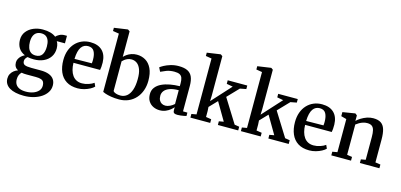

<svg xmlns="http://www.w3.org/2000/svg" viewBox="-86 -1419 4760 2281"><g transform="rotate(15 2294.0 -278.5)"><path d="M266.5 262Q210 262 165.2 252.2Q120.5 242.5 89.5 223.8Q58.5 205 42 177.2Q25.5 149.5 25.5 113.5Q25.5 82 38.5 57.2Q51.5 32.5 73.5 14.8Q95.5 -3 123 -12Q98.5 -25 86.2 -46.2Q74 -67.5 74 -97Q74 -120 84.8 -141Q95.5 -162 114 -178.8Q132.5 -195.5 155 -206.5Q101.5 -229.5 76.2 -271.8Q51 -314 51 -370Q51 -429 84 -471Q117 -513 170 -535.2Q223 -557.5 283.5 -557.5Q338 -557.5 378.2 -546Q418.5 -534.5 445.5 -512.5Q456.5 -527.5 485.2 -543.2Q514 -559 549 -559H578.5V-466.5H478Q485 -456.5 489.8 -443.2Q494.5 -430 497.2 -414.5Q500 -399 500 -382Q500 -322.5 470.5 -278.5Q441 -234.5 389 -210.5Q337 -186.5 270 -186.5Q249 -186.5 229 -188.5Q209 -190.5 191.5 -194Q179 -183.5 170 -169.5Q161 -155.5 161 -138Q161 -105 185.2 -93.2Q209.5 -81.5 267.5 -81.5H382.5Q445.5 -81.5 486.8 -65.2Q528 -49 548.5 -18.2Q569 12.5 569 55.5Q569 101.5 545 139.2Q521 177 479.2 204.5Q437.5 232 383 247Q328.5 262 266.5 262ZM278.5 208Q325 208 365 194Q405 180 429.8 153.2Q454.5 126.5 454.5 88Q454.5 62.5 445.8 44.8Q437 27 414 18Q391 9 348.5 9H235.5Q217 9 200.8 7.8Q184.5 6.5 171.5 3.5Q155.5 18.5 145.5 40.2Q135.5 62 135.5 93.5Q135.5 130 151.2 155.5Q167 181 198.5 194.5Q230 208 278.5 208ZM278 -236.5Q331.5 -236.5 356.2 -272Q381 -307.5 381 -374Q381 -418.5 369.2 -448.5Q357.5 -478.5 334.8 -493.8Q312 -509 278.5 -509Q246 -509 222.2 -495Q198.5 -481 185 -452Q171.5 -423 171.5 -376.5Q171.5 -335.5 182.8 -303.8Q194 -272 217.5 -254.2Q241 -236.5 278 -236.5Z M860.5 11Q776 11 720.5 -24.5Q665 -60 638 -123.5Q611 -187 611 -270.5Q611 -337 630.2 -390Q649.5 -443 684.2 -480.5Q719 -518 766 -538Q813 -558 869 -558Q963.5 -558 1015.8 -507.2Q1068 -456.5 1070.5 -361.5Q1070.5 -330.5 1069 -308.2Q1067.5 -286 1063.5 -269.5H736Q737 -222.5 747.5 -183.8Q758 -145 777.8 -117.2Q797.5 -89.5 826.8 -74.5Q856 -59.5 895 -59.5Q935.5 -59.5 976.5 -73.5Q1017.5 -87.5 1040 -105L1059 -63Q1042 -45 1011 -28.2Q980 -11.5 940.8 -0.2Q901.5 11 860.5 11ZM736 -317.5 948.5 -320Q950 -330.5 950.5 -342.5Q951 -354.5 951 -365Q951 -429 929.2 -467.5Q907.5 -506 854.5 -506Q829.5 -506 808.2 -495.8Q787 -485.5 771.2 -463.2Q755.5 -441 746.5 -405Q737.5 -369 736 -317.5Z M1092 -756V-795.5L1254 -819H1260.5L1283.5 -803V-489Q1297.5 -504.5 1320.2 -520.5Q1343 -536.5 1373.2 -547.2Q1403.5 -558 1440 -558Q1499 -558 1546.8 -530Q1594.5 -502 1622.8 -443.2Q1651 -384.5 1651 -293Q1651 -228 1631.2 -172.5Q1611.5 -117 1574.5 -75.8Q1537.5 -34.5 1485.8 -11.8Q1434 11 1371 11Q1314.5 11 1271.2 3.5Q1228 -4 1201 -13.2Q1174 -22.5 1167 -27V-744ZM1394 -487Q1368 -487 1346.5 -478.2Q1325 -469.5 1309 -457.2Q1293 -445 1283.5 -434.5V-70Q1290.5 -56 1316.2 -47Q1342 -38 1373 -38Q1419.5 -38 1453 -65.2Q1486.5 -92.5 1505 -145.8Q1523.5 -199 1524 -277.5Q1525 -352.5 1507.5 -398.5Q1490 -444.5 1460.2 -465.8Q1430.5 -487 1394 -487Z M1869.5 10.5Q1826.5 10.5 1790 -7Q1753.5 -24.5 1731.2 -59.2Q1709 -94 1709 -146Q1709 -195 1735.8 -229.2Q1762.5 -263.5 1808 -285Q1853.5 -306.5 1910.5 -316.8Q1967.5 -327 2028.5 -328V-365Q2028.5 -405 2019.5 -429.8Q2010.5 -454.5 1987.8 -466.2Q1965 -478 1923 -478Q1867.5 -478 1825 -461.5Q1782.5 -445 1758 -432.5L1733.5 -481Q1746 -492 1778.5 -509.8Q1811 -527.5 1857 -541.5Q1903 -555.5 1956 -555.5Q2024.5 -555.5 2065.2 -535Q2106 -514.5 2124.2 -471.8Q2142.5 -429 2142.5 -362V-49L2196.5 -48V-6.5Q2185.5 -3.5 2167 0Q2148.5 3.5 2127.8 6Q2107 8.5 2088.5 8.5Q2059.5 8.5 2047 0Q2034.5 -8.5 2034.5 -37.5V-71.5Q2023 -57 1999.8 -37.5Q1976.5 -18 1943.5 -3.8Q1910.5 10.5 1869.5 10.5ZM1921.5 -60Q1947 -60 1976.5 -74Q2006 -88 2028.5 -109V-278.5Q1963 -278.5 1919.8 -263Q1876.5 -247.5 1855 -220.8Q1833.5 -194 1833.5 -159.5Q1833.5 -126 1845 -104Q1856.5 -82 1876.2 -71Q1896 -60 1921.5 -60Z M2246.5 0V-45L2307 -55.5V-743L2234.5 -755V-795.5L2396 -819H2402L2424 -803V-314.5L2421.5 -249.5L2636.5 -485.5L2560 -499.5V-543H2800.5V-499.5L2725 -485L2593.5 -348L2776 -55L2834.5 -45.5V0H2584.5L2584 -45L2642 -55.5L2513.5 -274.5L2421 -178L2424 -129V-55.5L2490 -45V0Z M2867.5 0V-45L2928 -55.5V-743L2855.5 -755V-795.5L3017 -819H3023L3045 -803V-314.5L3042.5 -249.5L3257.5 -485.5L3181 -499.5V-543H3421.5V-499.5L3346 -485L3214.5 -348L3397 -55L3455.5 -45.5V0H3205.5L3205 -45L3263 -55.5L3134.5 -274.5L3042 -178L3045 -129V-55.5L3111 -45V0Z M3709.5 11Q3625 11 3569.5 -24.5Q3514 -60 3487 -123.5Q3460 -187 3460 -270.5Q3460 -337 3479.2 -390Q3498.5 -443 3533.2 -480.5Q3568 -518 3615 -538Q3662 -558 3718 -558Q3812.5 -558 3864.8 -507.2Q3917 -456.5 3919.5 -361.5Q3919.5 -330.5 3918 -308.2Q3916.5 -286 3912.5 -269.5H3585Q3586 -222.5 3596.5 -183.8Q3607 -145 3626.8 -117.2Q3646.5 -89.5 3675.8 -74.5Q3705 -59.5 3744 -59.5Q3784.5 -59.5 3825.5 -73.5Q3866.5 -87.5 3889 -105L3908 -63Q3891 -45 3860 -28.2Q3829 -11.5 3789.8 -0.2Q3750.5 11 3709.5 11ZM3585 -317.5 3797.5 -320Q3799 -330.5 3799.5 -342.5Q3800 -354.5 3800 -365Q3800 -429 3778.2 -467.5Q3756.5 -506 3703.5 -506Q3678.5 -506 3657.2 -495.8Q3636 -485.5 3620.2 -463.2Q3604.5 -441 3595.5 -405Q3586.5 -369 3585 -317.5Z M4040 -55.5V-462.5L3973.5 -480.5V-530.5L4121 -554.5H4129L4150 -537V-497L4149.5 -469.5Q4170 -489.5 4201.5 -509.2Q4233 -529 4270.8 -542.2Q4308.5 -555.5 4348 -555.5Q4408.5 -555.5 4443.2 -532.5Q4478 -509.5 4492.8 -461Q4507.5 -412.5 4507.5 -337V-55L4571 -45.5V0H4331V-45L4388 -55V-335.5Q4388 -385 4380.2 -417.2Q4372.5 -449.5 4352.2 -465.2Q4332 -481 4294 -481Q4267.5 -481 4243 -473.2Q4218.5 -465.5 4197.2 -453Q4176 -440.5 4159.5 -427.5V-55.5L4222 -45V0H3979.5V-45Z"/></g></svg>

Font: Merriweather 48pt SemiBold
Style: Regular
Weight: 600
Version: Version 2.100